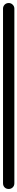

<svg xmlns="http://www.w3.org/2000/svg" viewBox="-20 -1250 115 1270"><path d="M0 -38H75V-1193H0ZM38 -75Q21 -75 10.5 -64Q0 -53 0 -38Q0 -21 10.5 -10.5Q21 0 38 0Q53 0 64 -10.5Q75 -21 75 -38Q75 -53 64 -64Q53 -75 38 -75ZM38 -1230Q21 -1230 10.5 -1219Q0 -1208 0 -1193Q0 -1176 10.5 -1165.5Q21 -1155 38 -1155Q53 -1155 64 -1165.5Q75 -1176 75 -1193Q75 -1208 64 -1219Q53 -1230 38 -1230Z"/></svg>

Font: Wavefont Medium
Style: Regular
Weight: 500
Version: Version 3.004;gftools[0.9.33]